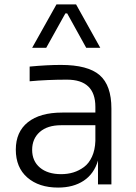

<svg xmlns="http://www.w3.org/2000/svg" viewBox="-20 -826 609 860"><path d="M187 -611.8H124L232.9 -806.2H320.8L429.2 -611.8H366.2L280.8 -766.1H272.9ZM240.2 14.2Q154.3 14.2 102.5 -30.8Q50.8 -75.7 50.8 -155.8Q50.8 -235.4 105 -278.6Q159.2 -321.8 258.8 -321.8H407.2V-347.2Q407.2 -469.2 279.8 -469.2Q191.4 -469.2 112.8 -461.9V-527.8Q191.4 -535.2 252.9 -535.2Q373.5 -535.2 426.3 -489.5Q479 -443.8 479 -339.8V0H418.9V-106.9Q401.4 -47.4 355 -16.6Q308.6 14.2 240.2 14.2ZM253.9 -45.9Q283.2 -45.9 308.6 -53.7Q334 -61.5 356.2 -77.9Q378.4 -94.2 392.1 -124.3Q405.8 -154.3 407.2 -194.8V-265.1H253.9Q192.4 -265.1 158.2 -234.9Q124 -204.6 124 -154.8Q124 -104.5 158.9 -75.2Q193.8 -45.9 253.9 -45.9Z"/></svg>

Font: Sora Light
Style: Regular
Weight: 300
Designer: Jonathan Barnbrook, Julián Moncada
Foundry: Barnbrook Fonts
Version: Version 2.000